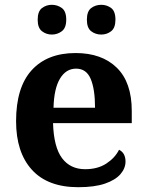

<svg xmlns="http://www.w3.org/2000/svg" viewBox="-20 -770 611 800"><path d="M306 10Q179 10 113 -62.5Q47 -135 47 -265Q47 -406 112 -477.5Q177 -549 295 -549Q404 -549 466.5 -488Q529 -427 529 -308V-257H201Q204 -157 238.5 -111Q273 -65 335 -65Q387 -65 423 -88.5Q459 -112 476 -146Q490 -139 496.5 -126.5Q503 -114 503 -97Q503 -69 482 -44.5Q461 -20 417.5 -5Q374 10 306 10ZM376 -321Q376 -398 358 -441Q340 -484 297 -484Q255 -484 230 -442.5Q205 -401 203 -321ZM402 -626Q378 -626 360 -639.8Q342 -653.6 342 -687.7Q342 -723 360 -736.5Q378 -750 402 -750Q425 -750 443 -736.7Q461 -723.4 461 -688Q461 -653.7 443 -639.8Q425 -626 402 -626ZM196 -626Q173 -626 155 -639.8Q137 -653.6 137 -687.7Q137 -723 155 -736.5Q173 -750 196 -750Q219 -750 237.5 -736.7Q256 -723.4 256 -688Q256 -653.7 237.5 -639.8Q219 -626 196 -626Z"/></svg>

Font: Noto Serif Vithkuqi
Style: Regular
Weight: 400
Version: Version 1.005